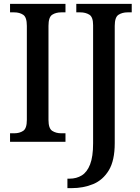

<svg xmlns="http://www.w3.org/2000/svg" viewBox="-20 -734 726 994"><path d="M32 0V-44H54Q81 -44 100 -56.5Q119 -69 119 -113V-600Q119 -645 100 -657.5Q81 -670 54 -670H32V-714H319V-670H297Q269 -670 250 -657.5Q231 -645 231 -600V-113Q231 -69 250.5 -56.5Q270 -44 297 -44H319V0ZM329 240V191H340Q376 191 403.5 174Q431 157 446.5 117Q462 77 462 8V-604Q462 -646 442.5 -658Q423 -670 396 -670H375V-714H662V-670H640Q613 -670 593.5 -657.5Q574 -645 574 -600V7Q574 97 543.5 147.5Q513 198 462.5 219Q412 240 351 240Z"/></svg>

Font: Noto Serif Bengali SemiCondensed Medium
Style: Regular
Weight: 500
Width: 4
Designer: Juan Bruce, Universal Thirst, Indian Type Foundry and the Monotype Design Team.
Foundry: Monotype Imaging Inc.
Version: Version 2.003; ttfautohint (v1.8.4.7-5d5b)